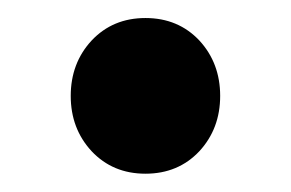

<svg xmlns="http://www.w3.org/2000/svg" viewBox="-20 -183 321 212"><path d="M58.1 -77.1Q58.1 -113.3 81.1 -138.2Q104.5 -163.1 140.6 -163.1Q176.8 -163.1 200.2 -138.2Q223.1 -113.3 223.1 -77.1Q223.1 -41 200.2 -16.1Q176.8 8.8 140.6 8.8Q104.5 8.8 81.1 -16.1Q58.1 -41 58.1 -77.1Z"/></svg>

Font: Stardos Stencil
Style: Bold
Weight: 700
Designer: vernon adams
Foundry: vernon adams
Version: Version 1.000